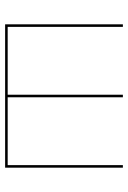

<svg xmlns="http://www.w3.org/2000/svg" viewBox="105 -605 500 750"><g transform="rotate(90 355.0 -230.0)"><path d="M360 -10V-460H350V-10H85V-460H75V0H635V-460H625V-10Z"/></g></svg>

Font: Jost Thin
Style: Regular
Weight: 250
Version: Version 3.710